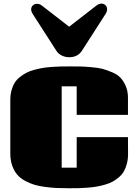

<svg xmlns="http://www.w3.org/2000/svg" viewBox="-20 -1009 747 1044"><path d="M36.1 0ZM286.6 -732.9 158.2 -932.6Q149.4 -946.3 149.4 -958Q149.4 -971.2 158.7 -979.7Q168 -988.3 181.6 -988.3Q195.3 -988.3 208 -978.5L356 -863.8L503.9 -978.5Q517.6 -989.3 531.7 -989.3Q544.9 -989.3 553.7 -980.5Q562.5 -971.7 562.5 -958.5Q562.5 -946.3 553.7 -932.6L425.3 -732.9Q402.3 -697.8 356.4 -697.8Q335.4 -697.8 316.4 -706.8Q297.4 -715.8 286.6 -732.9ZM675.8 -263.2 676.3 -171.9Q676.3 -143.1 669.9 -118.9Q663.6 -94.7 653.3 -76.9Q643.1 -59.1 626.2 -44.9Q609.4 -30.8 592 -21.2Q574.7 -11.7 550.5 -4.9Q526.4 2 505.4 5.6Q484.4 9.3 456.3 11.5Q428.2 13.7 407 14.2Q385.7 14.6 356.9 14.6Q319.8 14.6 291.3 13.4Q262.7 12.2 227.8 7.8Q192.9 3.4 167 -4.4Q141.1 -12.2 115.2 -26.4Q89.4 -40.5 73 -60.1Q56.6 -79.6 46.4 -108.4Q36.1 -137.2 36.1 -173.3V-466.3Q36.1 -494.6 42.7 -518.3Q49.3 -542 60.1 -559.3Q70.8 -576.7 88.4 -590.3Q106 -604 123.5 -613.3Q141.1 -622.6 165.8 -629.2Q190.4 -635.7 211.7 -639.4Q232.9 -643.1 261.2 -645Q289.6 -647 310.5 -647.5Q331.5 -647.9 359.9 -647.9Q396.5 -647.9 417.5 -647.5Q438.5 -647 476.3 -643.8Q514.2 -640.6 537.4 -634.5Q560.5 -628.4 589.8 -616Q619.1 -603.5 635.7 -585.7Q652.3 -567.9 664.1 -540.3Q675.8 -512.7 675.8 -477.5V-384.3H397V-539.6H315.4V-97.2H397V-263.2Z"/></svg>

Font: Coda ExtraBold
Style: Regular
Weight: 800
Version: Version 2.001; ttfautohint (v0.8) -r 50 -G 200 -x